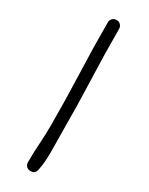

<svg xmlns="http://www.w3.org/2000/svg" viewBox="-186 -720 593 765"><g transform="rotate(30 110.5 -337.5)"><path d="M140 -192Q140 -150 141 -103Q142 -56 134 -14Q132 -3 126.5 3Q121 9 109 9Q96 9 89 1.5Q82 -6 82 -18Q82 -61 85 -103.5Q88 -146 88 -191Q88 -309 83.5 -424.5Q79 -540 79 -658Q79 -669 86.5 -676.5Q94 -684 105 -684Q116 -684 123.5 -676.5Q131 -669 131 -658Q131 -540 135.5 -425Q140 -310 140 -192Z"/></g></svg>

Font: Wynona
Style: Regular
Weight: 400
Italic angle: -12°
Designer: Kanati
Foundry: Kanati and Michael Everson
Version: Version 2.000